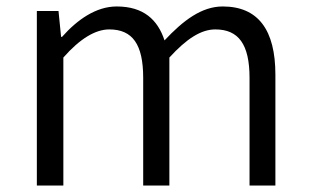

<svg xmlns="http://www.w3.org/2000/svg" viewBox="-20 -574 960 594"><path d="M94 0H176V-396C227 -454 275 -483 318 -483C390 -483 423 -437 423 -333V0H504V-396C557 -454 602 -483 646 -483C718 -483 752 -437 752 -333V0H832V-343C832 -481 779 -554 669 -554C604 -554 547 -511 489 -449C468 -513 424 -554 341 -554C277 -554 219 -513 172 -460H169L161 -540H94Z"/></svg>

Font: ChiuKong Gothic CL Normal
Style: Regular
Weight: 350
Designer: Ryoko NISHIZUKA 西塚涼子 (kana, bopomofo & ideographs); Paul D. Hunt (Latin, Greek & Cyrillic); Sandoll Communications 산돌커뮤니
Foundry: Adobe
Version: Version 1.300